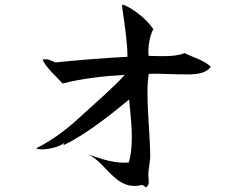

<svg xmlns="http://www.w3.org/2000/svg" viewBox="-20 -767 1040 818"><path d="M878 -483C849 -511 803 -522 766 -541C725 -522 644 -529 613 -529C609 -567 618 -613 633 -643C604 -687 552 -726 509 -746C503 -749 499 -745 500 -740C510 -669 523 -589 523 -525C419 -520 295 -509 216 -501C199 -508 183 -519 161 -513C177 -478 218 -443 247 -411C325 -432 421 -443 511 -448C473 -403 386 -328 325 -272C270 -221 211 -174 134 -135C152 -124 226 -135 252 -157C257 -156 247 -153 252 -149C358 -200 471 -295 530 -343C537 -260 553 -163 529 -75C489 -71 452 -79 420 -88C394 -96 355 -109 355 -109C399 -90 429 -45 466 -13C497 15 533 34 585 21C593 22 596 30 603 31C620 18 612 -3 612 -20C612 -50 621 -80 620 -111C618 -220 599 -371 614 -452C647 -455 734 -449 788 -450C828 -451 862 -458 878 -483Z"/></svg>

Font: Yuji Syuku Std R
Style: Regular
Weight: 400
Designer: Kataoka Yuji
Foundry: Kinuta Font Factory
Version: Version 3.000;hotconv 1.0.111;makeotfexe 2.5.65597